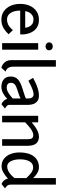

<svg xmlns="http://www.w3.org/2000/svg" viewBox="1008 -1868 872 2929"><g transform="rotate(90 1444.5 -404.0)"><path d="M280.5 11.5Q207 11.5 153 -25.5Q99 -62.5 69.5 -127.5Q40 -192.5 40 -276.5Q40 -360.5 70 -424.8Q100 -489 153.8 -525.2Q207.5 -561.5 279 -561.5Q341.5 -561.5 382.8 -540.2Q424 -519 448.8 -486.2Q473.5 -453.5 485.8 -418.5Q498 -383.5 502 -355Q506 -326.5 506 -315Q506 -301 505.2 -291.8Q504.5 -282.5 504 -275.5H142Q142 -186 177.5 -130Q213 -74 280 -74Q316 -74 354 -91.2Q392 -108.5 440 -164L503 -98.5Q459 -52.5 421.5 -29Q384 -5.5 349.5 3Q315 11.5 280.5 11.5ZM150.5 -352H404Q400.5 -384.5 386.5 -413.2Q372.5 -442 346 -460Q319.5 -478 279 -478Q240.5 -478 213.2 -459.8Q186 -441.5 170.2 -412.8Q154.5 -384 150.5 -352Z M688.5 -662Q662.5 -662 645 -677.5Q627.5 -693 627.5 -718Q627.5 -742.5 645 -757.8Q662.5 -773 688.5 -773Q713.5 -773 730.5 -757.8Q747.5 -742.5 747.5 -718Q747.5 -693 730.5 -677.5Q713.5 -662 688.5 -662ZM638 0V-550H738V0Z M1014.5 11.5Q989.5 6 962.2 -11Q935 -28 916.2 -61Q897.5 -94 897.5 -147.5V-820H997.5V-171Q997.5 -74 1073 -53Z M1304.5 11.5Q1264 11.5 1228.2 -2.8Q1192.5 -17 1170.2 -48.5Q1148 -80 1148 -132.5Q1148 -202.5 1193.8 -242.5Q1239.5 -282.5 1332 -310.5Q1386 -327 1425.2 -340Q1464.5 -353 1483 -363V-397Q1483 -414 1478 -433.5Q1473 -453 1459.5 -466.5Q1446 -480 1420.5 -480Q1393.5 -480 1357.2 -467.5Q1321 -455 1283 -436.8Q1245 -418.5 1211.5 -400.5L1168 -472Q1201 -490 1245.2 -510.8Q1289.5 -531.5 1339.2 -546.5Q1389 -561.5 1437.5 -561.5Q1494 -561.5 1525 -536.2Q1556 -511 1568 -474.2Q1580 -437.5 1580 -402.5V-111Q1580 -87 1597.5 -71Q1615 -55 1635.5 -42L1570 10.5Q1540.5 -1 1517.8 -24.8Q1495 -48.5 1489 -78.5Q1450 -39.5 1402.2 -14Q1354.5 11.5 1304.5 11.5ZM1314.5 -69.5Q1355.5 -69.5 1400.8 -98Q1446 -126.5 1483 -163V-280.5Q1468 -272.5 1434.5 -260Q1401 -247.5 1345 -230Q1294.5 -214.5 1269.2 -193.2Q1244 -172 1244 -134.5Q1244 -101 1264.2 -85.2Q1284.5 -69.5 1314.5 -69.5Z M1747 0V-550H1847V-451.5Q1878 -478 1913.8 -503.2Q1949.5 -528.5 1988 -545Q2026.5 -561.5 2065.5 -561.5Q2204.5 -561.5 2204.5 -389.5V0H2104.5V-389.5Q2104.5 -437.5 2089.2 -456.5Q2074 -475.5 2041.5 -475.5Q2011.5 -475.5 1979 -457.5Q1946.5 -439.5 1913.2 -411.2Q1880 -383 1847 -352.5V0Z M2788 9Q2753 -4.5 2731.2 -32.5Q2709.5 -60.5 2706 -88.5Q2659 -46 2611.5 -18.8Q2564 8.5 2516 8.5Q2451.5 8.5 2404.2 -27Q2357 -62.5 2331.5 -124.8Q2306 -187 2306 -266.5Q2306 -406.5 2366.5 -484Q2427 -561.5 2531.5 -561.5Q2576.5 -561.5 2618.5 -537.2Q2660.5 -513 2696.5 -474V-820H2796.5V-140.5Q2796.5 -96.5 2813.2 -77.8Q2830 -59 2854 -44ZM2521.5 -77.5Q2557 -77.5 2589 -94Q2621 -110.5 2648 -135.8Q2675 -161 2696.5 -187.5V-370Q2656 -414 2616.5 -443.5Q2577 -473 2534 -473Q2474.5 -473 2442.8 -418.8Q2411 -364.5 2411 -266.5Q2411 -217.5 2423.2 -174.2Q2435.5 -131 2460.2 -104.2Q2485 -77.5 2521.5 -77.5Z"/></g></svg>

Font: Junction Medium
Style: Regular
Weight: 500
Designer: Caroline Hadilaksono
Foundry: Caroline Hadilaksono, Tyler Finck, The League of Moveable Type
Version: Version 2.000; ttfautohint (v1.8.3)